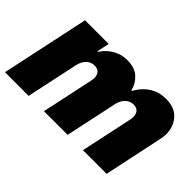

<svg xmlns="http://www.w3.org/2000/svg" viewBox="-87 -815 1090 1090"><g transform="rotate(45 458.0 -270.0)"><path d="M-3 0 110 -530H300L284 -455H289Q289 -455 298 -468Q307 -481 325.5 -497.5Q344 -514 373 -527Q402 -540 441 -540Q500 -540 533.5 -509.5Q567 -479 577 -435H582Q582 -435 591.5 -451Q601 -467 621 -487.5Q641 -508 673.5 -524Q706 -540 751 -540Q808 -540 841.5 -513.5Q875 -487 887 -445.5Q899 -404 889 -359L813 0H623L690 -314Q697 -346 685 -366.5Q673 -387 644 -387Q616 -387 595.5 -368Q575 -349 567 -314L500 0H310L377 -314Q384 -346 372 -366.5Q360 -387 331 -387Q303 -387 282.5 -368Q262 -349 254 -314L187 0Z"/></g></svg>

Font: Be Vietnam Pro Black
Style: Italic
Weight: 900
Italic angle: -12°
Designer: Lam Bao, Tony Le, Vietanh Nguyen
Foundry: Yellow Type Foundry
Version: Version 1.002; ttfautohint (v1.8.3)